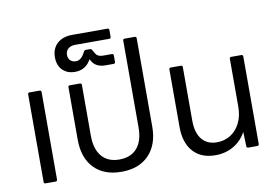

<svg xmlns="http://www.w3.org/2000/svg" viewBox="-87 -997 1664 1154"><g transform="rotate(-10 745.5 -420.0)"><path d="M104 0Q94 0 94 -11V-545Q94 -555 104 -555H165Q176 -555 176 -545V-11Q176 0 165 0Z M340 -225V-545Q340 -555 350 -555H411Q422 -555 422 -545V-235Q422 -153 459.5 -108.5Q497 -64 567 -64Q637 -64 675 -108Q713 -152 713 -235V-764Q713 -774 723 -774H784Q795 -774 795 -764V-225Q795 -115 734.5 -52Q674 11 567 11Q460 11 400 -51.5Q340 -114 340 -225Z M424 -789Q397 -789 381 -775Q365 -761 365 -738Q365 -717 377.5 -704Q390 -691 412 -691Q446 -691 469 -740Q474 -748 482 -748H508Q515 -748 519 -741L533 -717Q540 -706 550.5 -701Q561 -696 579 -696H631Q642 -696 642 -685V-647Q642 -636 631 -636H582Q523 -636 499 -679L494 -689Q462 -629 396 -629Q348 -629 319.5 -658Q291 -687 291 -736Q291 -789 325 -820Q359 -851 417 -851H631Q642 -851 642 -841V-799Q642 -789 631 -789Z M956 -194V-545Q956 -555 966 -555H1027Q1038 -555 1038 -545V-218Q1038 -144 1070.5 -104Q1103 -64 1162 -64Q1208 -64 1245 -87Q1282 -110 1303.5 -153Q1325 -196 1325 -254V-545Q1325 -555 1335 -555H1396Q1407 -555 1407 -545V-11Q1407 0 1396 0H1342Q1331 0 1331 -11L1328 -98Q1301 -47 1251.5 -18Q1202 11 1140 11Q1053 11 1004.5 -43Q956 -97 956 -194Z"/></g></svg>

Font: LINE Seed Sans TH App
Style: Regular
Weight: 400
Designer: Dalton Maag Ltd | Thai characters by Cadson Demak Co.,Ltd.
Foundry: Dalton Maag Ltd
Version: Version 1.003